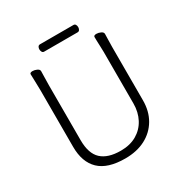

<svg xmlns="http://www.w3.org/2000/svg" viewBox="-189 -970 1088 1135"><g transform="rotate(-30 355.0 -402.5)"><path d="M241 -771Q232 -771 227.5 -779Q223 -787 223 -797Q223 -806 227.5 -813.5Q232 -821 242 -821H470Q479 -821 483.5 -813.5Q488 -806 488 -796Q488 -787 483.5 -779Q479 -771 469 -771ZM545 -595Q545 -609 544 -630Q543 -651 542.5 -670Q542 -689 542 -697Q542 -708 561 -708Q575 -708 590 -701Q605 -694 605 -682Q605 -670 604 -645Q603 -620 603 -594V-230Q603 -156 570.5 -100.5Q538 -45 479.5 -14.5Q421 16 342 16Q222 16 165 -39Q108 -94 108 -198V-586Q108 -617 106.5 -647.5Q105 -678 105 -695Q105 -706 124 -706Q138 -706 153 -699Q168 -692 168 -680Q168 -668 167 -639Q166 -610 166 -584V-210Q166 -119 210 -78Q254 -37 342 -37Q405 -37 450.5 -63.5Q496 -90 520.5 -136.5Q545 -183 545 -242Z"/></g></svg>

Font: Moon Stars Kai HW Light
Style: Regular
Weight: 300
Designer: GuiWonder
Version: Version 1.101